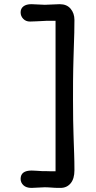

<svg xmlns="http://www.w3.org/2000/svg" viewBox="-20 -789 458 918"><path d="M265.6 -769 194.3 -766.1 130.4 -769Q105.5 -769 92 -758.5Q78.6 -748 78.6 -730Q78.6 -711.9 91.1 -699Q103.5 -686 123.3 -686Q143.1 -686 152.3 -687Q161.6 -688 183.6 -688.5L202.1 -689.5Q211.4 -689.5 219.7 -689.5H245.6V29.8H219.7Q211.4 29.8 202.1 29.3H183.6Q161.6 28.3 152.3 27.3Q143.1 26.4 131.3 26.4Q78.6 26.4 78.6 66.4Q78.6 84 92 96.7Q105.5 109.4 130.4 109.4L194.3 106.4Q203.6 106.4 210.9 106.9L226.6 107.9Q239.3 109.4 269.3 109.4Q299.3 109.4 317.6 87.6Q335.9 65.9 335.9 24.7Q335.9 -16.6 334.5 -55.2Q333 -93.8 332.5 -112.5Q332 -131.3 331.3 -153.3Q330.6 -175.3 329.8 -214.6Q329.1 -253.9 329.1 -311Q329.1 -368.2 329.3 -399.9Q329.6 -431.6 330.1 -458Q330.6 -484.4 331.3 -506.3Q332 -528.3 332.5 -547.1Q333 -565.9 333.7 -585.2Q334.5 -604.5 335.2 -633.1Q335.9 -661.6 335.9 -693.6Q335.9 -725.6 317.6 -747.3Q299.3 -769 265.6 -769Z"/></svg>

Font: Oldenburg
Style: Regular
Weight: 400
Designer: Nicole Fally
Foundry: Nicole Fally
Version: Version 1.001